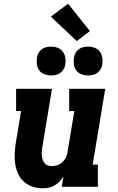

<svg xmlns="http://www.w3.org/2000/svg" viewBox="-20 -1010 640 1038"><path d="M210 8Q182 8 155.5 -1Q129 -10 109 -28Q89 -46 78 -70.5Q67 -95 62.5 -122Q58 -149 59.5 -178Q61 -207 65 -235L94 -410H67V-530H261L209 -216Q207 -204 206 -192.5Q205 -181 206 -169.5Q207 -158 210.5 -147.5Q214 -137 220.5 -128.5Q227 -120 237.5 -116Q248 -112 260 -112Q275 -112 290 -117Q305 -122 317 -133Q329 -144 336 -158.5Q343 -173 345 -188L382 -410H354V-530H549L481 -120H509V0H314L323 -56Q314 -41 301.5 -28.5Q289 -16 274 -7Q259 2 242.5 5Q226 8 210 8ZM456 -602Q438 -602 420.5 -608.5Q403 -615 392.5 -629Q382 -643 379.5 -661.5Q377 -680 380 -699Q382 -712 388.5 -724Q395 -736 406 -744Q417 -752 430 -755Q443 -758 456 -758Q475 -758 492 -751.5Q509 -745 519.5 -731Q530 -717 533 -698.5Q536 -680 533 -661Q531 -648 524 -636Q517 -624 506 -616Q495 -608 482 -605Q469 -602 456 -602ZM256 -602Q238 -602 220.5 -608.5Q203 -615 192.5 -629Q182 -643 179.5 -661.5Q177 -680 180 -699Q182 -712 188.5 -724Q195 -736 206 -744Q217 -752 230 -755Q243 -758 256 -758Q275 -758 292 -751.5Q309 -745 319.5 -731Q330 -717 333 -698.5Q336 -680 333 -661Q331 -648 324 -636Q317 -624 306 -616Q295 -608 282 -605Q269 -602 256 -602ZM395 -788 255 -920 348 -990 466 -842Z"/></svg>

Font: Iosevka Slab HvExObl
Style: Regular
Weight: 900
Width: 7
Italic angle: -9°
Monospace: yes
Designer: Belleve Invis
Foundry: Belleve Invis
Version: Version 11.1.1; ttfautohint (v1.8.3)